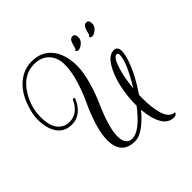

<svg xmlns="http://www.w3.org/2000/svg" viewBox="-265 -788 993 993"><g transform="rotate(-45 231.5 -291.0)"><path d="M364 -596Q382.4 -596 382.4 -571.2Q382.4 -546.4 358.4 -531.2Q346.4 -523.2 337.6 -523.2Q324.8 -523.2 322.4 -531.2L321.6 -533.6Q328.8 -533.6 332 -549.2Q335.2 -564.8 342 -580.4Q348.8 -596 364 -596ZM464.8 -596Q483.2 -596 483.2 -571.2Q483.2 -546.4 459.2 -531.2Q447.2 -523.2 438.4 -523.2Q425.6 -523.2 423.2 -531.2L422.4 -533.6Q429.6 -533.6 432.8 -549.2Q436 -564.8 442.8 -580.4Q449.6 -596 464.8 -596ZM464 -394.4Q491.2 -394.4 491.2 -361.6Q491.2 -341.6 481.6 -309.6Q456.8 -231.2 393.6 -138.4Q392.8 -124.8 392.8 -112Q392.8 -45.6 406.4 1.6Q423.2 56.8 461.6 56.8Q457.6 72.8 439.2 72.8Q397.6 72.8 374.4 31.6Q351.2 -9.6 346.4 -76Q266.4 17.6 210.4 17.6Q111.2 17.6 111.2 -89.6Q111.2 -134.4 130 -193.2Q148.8 -252 172 -300.4Q195.2 -348.8 214 -409.2Q232.8 -469.6 232.8 -520.8Q232.8 -572 203.2 -603.2Q173.6 -634.4 121.6 -634.4Q41.6 -634.4 -8.8 -552.8Q-48 -488 -48 -416Q-48 -324.8 5.6 -300Q21.6 -292.8 40 -292.8Q101.6 -292.8 133.6 -361.6Q135.2 -364.8 138.8 -365.2Q142.4 -365.6 145.2 -363.2Q148 -360.8 146.4 -357.6Q131.2 -320 104 -297.2Q76.8 -274.4 40 -274.4Q-32 -274.4 -57.6 -347.2Q-68 -378.4 -68 -417.6Q-68 -456.8 -51.2 -505.6Q-20 -597.6 48.8 -635.2Q83.2 -653.6 121.6 -653.6Q195.2 -653.6 234.4 -603.6Q273.6 -553.6 273.6 -471.2Q273.6 -423.2 256.4 -362.8Q239.2 -302.4 217.6 -254.4Q162.4 -129.6 162.4 -66Q162.4 -2.4 209.6 -2.4Q264 -2.4 344.8 -107.2Q344.8 -110.4 344.8 -114.4Q344.8 -177.6 359.2 -241.6Q373.6 -305.6 401.6 -350Q429.6 -394.4 464 -394.4ZM396 -182.4Q469.6 -303.2 469.6 -354.4Q469.6 -368.8 460 -368.8Q439.2 -368.8 421.2 -314Q403.2 -259.2 396 -182.4Z"/></g></svg>

Font: Rouge Script
Style: Regular
Weight: 400
Designer: Sabrina Mariela Lopez
Foundry: Typesenses
Version: Version 1.003